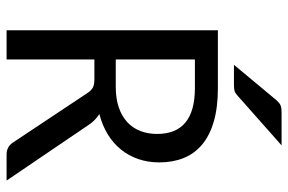

<svg xmlns="http://www.w3.org/2000/svg" viewBox="-166 -709 875 583"><g transform="rotate(90 271.5 -417.5)"><path d="M71.8 0ZM160.6 -266.6V0H71.8V-641.6H247.6Q306.2 -641.6 348.9 -629.2Q391.6 -616.7 419.2 -593.5Q446.8 -570.3 460 -537.4Q473.1 -504.4 473.1 -463.4Q473.1 -429.7 463.1 -400.4Q453.1 -371.1 434.3 -347.7Q415.5 -324.2 388.2 -307.4Q360.8 -290.5 326.2 -281.7Q334.5 -276.4 341.8 -269.8Q349.1 -263.2 356 -253.9L528.3 0H449.2Q426.3 0 413.6 -18.1L261.7 -246.6Q254.4 -257.3 245.8 -262Q237.3 -266.6 220.2 -266.6ZM160.6 -331.5H244.1Q279.3 -331.5 305.9 -340.6Q332.5 -349.6 350.6 -366.2Q368.7 -382.8 377.7 -406Q386.7 -429.2 386.7 -457Q386.7 -571.8 247.6 -571.8H160.6ZM421.4 -835 268.6 -699.7Q261.2 -693.4 254.6 -691.9Q248 -690.4 238.3 -690.4H176.8L284.2 -819.3Q288.6 -824.2 292.5 -827.4Q296.4 -830.6 301 -832.3Q305.7 -834 311.3 -834.5Q316.9 -835 324.7 -835Z"/></g></svg>

Font: Carlito
Style: Regular
Weight: 400
Designer: Lukasz Dziedzic
Foundry: tyPoland Lukasz Dziedzic
Version: Version 1.103; Beta1; all basic design good, some composites